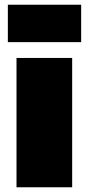

<svg xmlns="http://www.w3.org/2000/svg" viewBox="-20 -792 375 812"><path d="M13.2 -613.8V-772H323.2V-613.8ZM49.8 0V-546.9H285.2V0Z"/></svg>

Font: Trueno UltraBlack
Style: Regular
Weight: 950
Designer: Julieta Ulanovsky
Foundry: Julieta Ulanovsky
Version: Version 3.001b | FøM Fix